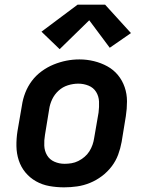

<svg xmlns="http://www.w3.org/2000/svg" viewBox="-20 -796 640 824"><path d="M255 8Q223 8 192 2.5Q161 -3 134.5 -18Q108 -33 89 -56Q70 -79 60.5 -108Q51 -137 50.5 -169Q50 -201 55 -233L74 -343Q78 -371 88.5 -398Q99 -425 116.5 -448.5Q134 -472 158.5 -490Q183 -508 210 -519Q237 -530 264.5 -535.5Q292 -541 321 -541Q353 -541 383.5 -533.5Q414 -526 440.5 -511.5Q467 -497 486 -474Q505 -451 515 -422Q525 -393 525 -361Q525 -329 520 -297L502 -187Q497 -159 487 -132Q477 -105 459 -81.5Q441 -58 417 -40Q393 -22 366 -11Q339 0 311 4Q283 8 255 8ZM257 -93Q272 -93 287 -95.5Q302 -98 316 -105Q330 -112 342.5 -122.5Q355 -133 363.5 -146.5Q372 -160 377 -174.5Q382 -189 384 -203L403 -313Q406 -337 405 -360Q404 -383 392.5 -401.5Q381 -420 360 -428.5Q339 -437 316 -437Q294 -437 271.5 -430Q249 -423 231.5 -407Q214 -391 204 -370Q194 -349 191 -327L173 -217Q169 -194 170 -171Q171 -148 182 -129.5Q193 -111 213.5 -102Q234 -93 257 -93ZM236 -585 158 -660 313 -776H431L542 -654L451 -591L363 -709Z"/></svg>

Font: Iosevka Curly Extended
Style: Bold Italic
Weight: 700
Width: 7
Italic angle: -9°
Monospace: yes
Designer: Belleve Invis
Foundry: Belleve Invis
Version: Version 11.1.0; ttfautohint (v1.8.3)